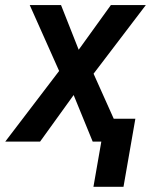

<svg xmlns="http://www.w3.org/2000/svg" viewBox="-55 -548 598 743"><path d="M249.5 -355.5 374 -528.3H509.3L307.1 -262.7L424.8 0H303.7L230 -180.2L100.1 0H-34.7L173.8 -273.4L60.1 -528.3H181.2ZM422.9 174.8H306.6L352.5 -88.4H468.8Z"/></svg>

Font: Roboto Medium
Style: Italic
Weight: 500
Italic angle: -12°
Designer: Google
Version: Version 2.134; 2016